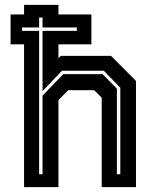

<svg xmlns="http://www.w3.org/2000/svg" viewBox="-20 -770 651 790"><path d="M79 0V-587.5H23.5V-710.5H79V-750H220.5V-710.5H356V-587.5H220.5V-530.5L230 -540H437L539.5 -437V0H398.5V-368L367.5 -399H261L220.5 -358.5V0ZM141 -53H155V-376.5L240.5 -465H402L461 -405V-53H475V-409L407 -479H235L155 -395V-643H296V-657H155V-698H141V-657H71V-643H141Z"/></svg>

Font: Tourney Expanded Regular
Style: Bold
Weight: 700
Width: 7
Designer: Tyler Finck
Foundry: Etcetera Type Co
Version: Version 1.010; ttfautohint (v1.8.3)